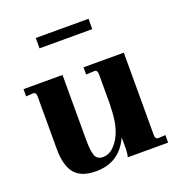

<svg xmlns="http://www.w3.org/2000/svg" viewBox="-116 -710 764 818"><g transform="rotate(-20 266.0 -301.0)"><path d="M512.2 0H329.1Q334 -15.1 334 -43.9V-88.9Q289.1 10.3 182.1 9.8Q117.2 9.8 86.9 -25.4Q57.1 -61 57.1 -138.2V-375Q57.1 -394 43.9 -394L11.2 -392.1V-424.8H188V-131.8Q188 -81.1 196.3 -59.1Q204.6 -37.1 231.9 -37.1Q272.9 -37.1 304.2 -89.8Q335 -143.1 334 -233.9L335 -222.2V-374Q335 -394 321.8 -394L283.2 -392.1V-424.8H465.8V-50.8Q465.8 -33.2 479 -32.2L512.2 -34.2ZM374 -611.8V-564.9H134.8V-611.8Z"/></g></svg>

Font: Unna-Bold
Style: Bold
Weight: 700
Designer: Jorge de Buen U.
Foundry: Omnibus-Type
Version: Version 2.006;PS 002.006;hotconv 1.0.70;makeotf.lib2.5.58329